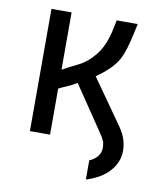

<svg xmlns="http://www.w3.org/2000/svg" viewBox="-77 -588 654 789"><g transform="rotate(10 250.0 -193.0)"><path d="M233 -245Q209 -231 190 -223Q171 -215 158 -208V-16H74V-526H158V-287Q187 -303 218 -318Q249 -333 272 -356Q290 -374 302 -392.5Q314 -411 322 -431.5Q330 -452 335.5 -475Q341 -498 346 -526H434Q424 -478 414 -439.5Q404 -401 390 -374Q376 -349 352.5 -326.5Q329 -304 301 -285L432 -99Q450 -73 457.5 -49.5Q465 -26 465 -2Q465 44 432 82Q399 120 335 140V60Q355 52 368 36.5Q381 21 381 -1Q381 -16 376.5 -28Q372 -40 360 -57Z"/></g></svg>

Font: D2Coding ligature
Style: Regular
Weight: 400
Monospace: yes
Designer: Yong-Rak Park; Jeong-Hwan Yoon; Sang-Min Lee;
Foundry: NHN Corporation
Version: Version 1.3.2; Build 20180524